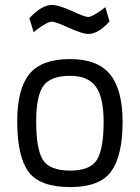

<svg xmlns="http://www.w3.org/2000/svg" viewBox="-20 -750 568 780"><path d="M265 -510Q377 -510 427.5 -447.5Q478 -385 478 -255Q478 -118 432 -54Q386 10 265 10Q142 10 96 -52Q50 -114 50 -257Q50 -389 99.5 -449.5Q149 -510 265 -510ZM265 -57Q348 -57 374.5 -102Q401 -147 401 -255Q401 -355 369 -398.5Q337 -442 265 -442Q186 -442 156.5 -401.5Q127 -361 127 -257Q127 -145 154 -101Q181 -57 265 -57ZM408 -721 425 -663Q379 -612 339 -612Q315 -612 260 -637Q205 -662 191 -662Q180 -662 161.5 -651Q143 -640 130 -630L117 -619L99 -676Q150 -730 191 -730Q218 -730 271.5 -705.5Q325 -681 338 -681Q347 -681 364.5 -691Q382 -701 395 -711Z"/></svg>

Font: TypoPRO Titillium Text
Style: 400 wt
Weight: 400
Designer: Accademia di Belle Arti di Urbino and others
Foundry: Accademia di Belle Arti di Urbino and others.
Version: Version 25.000